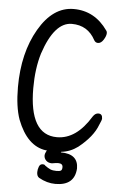

<svg xmlns="http://www.w3.org/2000/svg" viewBox="-60 -760 620 987"><g transform="rotate(5 250.0 -266.0)"><path d="M264 186Q220 186 178 162Q166 154 166 134Q166 120 171.5 105.5Q177 91 190 91Q201 91 203 96Q219 108 231.5 113.5Q244 119 264 119Q280 119 286.5 115Q293 111 293 97Q293 78 269 78Q259 78 237 82Q218 82 207 71Q196 60 196 45Q196 40 197 37.5Q198 35 198.5 33Q199 31 201.5 26.5Q204 22 204 18L203 16L200 18Q103 5 52 -127Q29 -192 29 -293Q29 -470 101 -594Q173 -718 280 -718Q389 -718 456 -622Q460 -617 460 -610Q460 -595 447.5 -575Q435 -555 419 -555Q406 -555 399 -567Q360 -641 277 -641Q187 -641 132 -475Q108 -396 108 -295Q108 -54 251 -54Q351 -54 425 -176Q437 -194 453 -194Q474 -194 474 -169Q474 -162 462 -136Q439 -74 365 -15Q326 14 279 19L278 22Q368 22 368 97Q363 186 264 186Z"/></g></svg>

Font: LXGW WenKai Mono Medium
Style: Regular
Weight: 500
Monospace: yes
Designer: LXGW / Fontworks Inc.
Foundry: LXGW / Fontworks Inc.
Version: Version 1.520; June 14, 2025